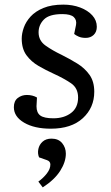

<svg xmlns="http://www.w3.org/2000/svg" viewBox="-20 -543 480 831"><path d="M211 -31Q257 -31 287.5 -54Q318 -77 318 -121Q318 -162 287 -183Q256 -204 212 -224Q179 -239 147 -257.5Q115 -276 94.5 -304Q74 -332 74 -376Q74 -398 83 -423.5Q92 -449 112.5 -471.5Q133 -494 168 -508.5Q203 -523 254 -523Q294 -523 327 -510.5Q360 -498 379.5 -476.5Q399 -455 399 -427Q399 -405 385.5 -392Q372 -379 351 -379Q333 -379 320.5 -384.5Q308 -390 301 -396L309 -435Q313 -456 299.5 -469Q286 -482 250 -482Q193 -482 170 -458.5Q147 -435 147 -403Q147 -367 177.5 -345.5Q208 -324 246 -306Q282 -288 314.5 -268Q347 -248 367.5 -219Q388 -190 388 -146Q388 -77 338.5 -31.5Q289 14 200 14Q129 14 84.5 -12Q40 -38 40 -79Q40 -106 57 -119Q74 -132 96 -132Q121 -132 140 -121L138 -83Q138 -55 154.5 -43Q171 -31 211 -31ZM165 268 146 243Q168 227 183 207.5Q198 188 198 169Q198 155 183 150L149 138Q142 121 146 102Q150 83 164.5 70Q179 57 203 57Q233 57 249 76.5Q265 96 265 122Q265 158 240.5 196.5Q216 235 165 268Z"/></svg>

Font: Literata 36pt
Style: Italic
Weight: 400
Italic angle: -2°
Designer: Latin by Veronika Burian and Jose Scaglione. Greek by Irene Vlachou. Cyrillic by Vera Evstafieva
Foundry: TypeTogether
Version: Version 3.002